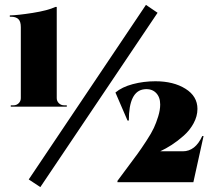

<svg xmlns="http://www.w3.org/2000/svg" viewBox="-20 -743 890 783"><path d="M575.2 -723.1 97.2 -11.2 144.5 20 622.6 -690.9ZM23.9 -308.1H252.4V-313.5H241.2Q229 -313.5 220.2 -322Q211.4 -330.6 211.4 -342.8V-714.8H206.1Q175.3 -700.2 113.5 -690.4Q51.8 -680.7 20 -680.2V-674.8H24.4Q44.4 -674.8 54.7 -665.3Q64.9 -655.8 64.9 -632.3V-342.8Q64.9 -330.6 56.2 -322Q47.4 -313.5 35.2 -313.5H23.9ZM505.4 -251.5H500L450.7 -365.7Q477.5 -388.2 521.5 -399.9Q565.4 -411.6 613.8 -411.6Q687.5 -411.6 736.3 -381.1Q785.2 -350.6 785.2 -298.8Q785.2 -269 769.5 -240.2Q753.9 -211.4 729 -189.5Q704.1 -167.5 680.2 -152.1Q656.2 -136.7 633.3 -126H725.6Q776.4 -126 804.7 -188H810.1L768.6 0H459V-5.4Q470.7 -21.5 499.8 -60.3Q528.8 -99.1 542 -117.2Q555.2 -135.3 576.4 -167.7Q597.7 -200.2 607.4 -221.2Q617.2 -242.2 625.2 -268.3Q633.3 -294.4 633.3 -316.9Q633.3 -347.7 615.5 -365Q597.7 -382.3 567.9 -378.9Q505.4 -371.6 505.4 -251.5Z"/></svg>

Font: Cinzel Black
Style: Regular
Weight: 900
Designer: Natanael Gama
Version: Version 1.001;PS 001.001;hotconv 1.0.56;makeotf.lib2.0.21325